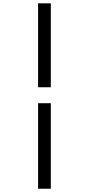

<svg xmlns="http://www.w3.org/2000/svg" viewBox="-20 -863 540 1164"><path d="M210.9 -334V-842.8H288.1V-334ZM210.9 281.2V-237.3H288.1V281.2Z"/></svg>

Font: GenEi Gothic M SemiBold
Style: Regular
Weight: 500
Designer: o_tamon (Modified); [Source Han Sans]
Ryoko NISHIZUKA  (kana & ideographs); Paul D. Hunt (Latin, Greek & Cyrillic); Wenl
Version: Version 1.1a;Original Version 1.004